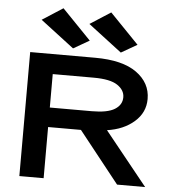

<svg xmlns="http://www.w3.org/2000/svg" viewBox="-58 -909 865 961"><g transform="rotate(5 375.0 -428.0)"><path d="M75 0V-623H401Q539 -623 610 -572Q681 -521 681 -440Q681 -372 628 -325.5Q575 -279 492 -267L707 0H566L362 -257H197V0ZM197 -355H408Q487 -355 523 -377.5Q559 -400 559 -438Q559 -474 522.5 -498.5Q486 -523 403 -523H197ZM287 -660 118 -789 222 -856 367 -706ZM527 -660 358 -789 462 -856 607 -706Z"/></g></svg>

Font: Inconsolata ExtraExpanded
Style: Bold
Weight: 700
Width: 8
Monospace: yes
Designer: Raph Levien, Cyreal, Brenton Simpson
Foundry: Raph Levien, Cyreal, Google
Version: Version 3.100; ttfautohint (v1.8.4.7-5d5b)